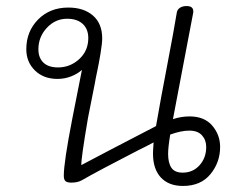

<svg xmlns="http://www.w3.org/2000/svg" viewBox="-20 -607 824 635"><path d="M708 -121Q708 -70 676 -31Q644 8 585 8Q538 8 512 -20Q486 -48 486 -99Q486 -110 488 -136Q454 -118 437 -110Q301 -40 251 -11Q237 -3 216 -3Q202 -3 196.5 -8Q191 -13 191 -26Q191 -70 219 -214L251 -376Q237 -363 215.5 -354.5Q194 -346 170 -346Q124 -346 95.5 -374Q67 -402 67 -444Q67 -503 106 -542.5Q145 -582 206 -582Q257 -582 287.5 -555.5Q318 -529 318 -480Q318 -464 312.5 -430.5Q307 -397 301.5 -371.5Q296 -346 294 -333L271 -217Q248 -82 249 -61L344 -111Q494 -189 496 -190Q505 -243 513.5 -288Q522 -333 529 -370Q558 -522 565 -567Q567 -576 575.5 -581.5Q584 -587 597 -587Q622 -587 619 -565L575 -334L552 -213Q579 -222 607 -222Q656 -222 682 -191.5Q708 -161 708 -121ZM272 -481Q272 -511 253.5 -528Q235 -545 202 -545Q163 -545 135 -515Q107 -485 107 -444Q107 -416 123.5 -400Q140 -384 172 -384Q212 -384 242 -411.5Q272 -439 272 -481ZM662 -121Q662 -144 648 -159.5Q634 -175 606 -175Q579 -175 543 -162Q536 -120 536 -98Q536 -68 547 -52Q558 -36 584 -36Q618 -36 640 -60.5Q662 -85 662 -121Z"/></svg>

Font: Mali Light
Style: Italic
Weight: 300
Italic angle: -10°
Version: Version 1.000; ttfautohint (v1.6)